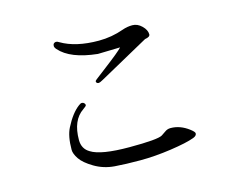

<svg xmlns="http://www.w3.org/2000/svg" viewBox="-97 -862 1195 979"><g transform="rotate(-15 500.0 -372.5)"><path d="M817 -109Q838 -93 838 -85Q838 -72 819 -65Q779 -50 693 -37.5Q607 -25 530 -25Q453 -25 395.5 -29.5Q338 -34 290 -62.5Q242 -91 223.5 -119Q205 -147 205 -167Q205 -239 226 -280Q260 -347 300 -377Q310 -385 317 -385Q324 -385 329 -380Q334 -375 334 -369.5Q334 -364 316 -352Q254 -310 254 -206Q254 -159 292 -137Q344 -104 494 -104Q644 -104 668 -119Q678 -125 691 -134.5Q704 -144 720 -144H721Q771 -144 817 -109ZM579 -608Q528 -606 461 -605Q319 -620 263 -684Q254 -694 254 -702.5Q254 -711 259 -715.5Q264 -720 270.5 -720Q277 -720 286 -714Q362 -669 484 -669Q552 -669 616 -692Q641 -701 668 -701Q695 -701 717.5 -679Q740 -657 740 -634Q740 -620 713 -616L451 -471Q433 -461 428 -461Q415 -461 414 -472Q414 -476 422 -482L482 -528Q561 -588 579 -608Z"/></g></svg>

Font: Sawarabi Mincho
Style: Regular
Weight: 400
Version: Version 1.00